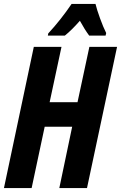

<svg xmlns="http://www.w3.org/2000/svg" viewBox="-23 -951 612 971"><path d="M148 -714H288L228 -434H369L429 -714H569L417 0H277L342 -310H203L137 0H-3ZM221 -782Q284 -850 339 -931H460Q467 -902 483 -858Q499 -814 514 -784L511 -771H428Q405 -802 381 -846Q340 -799 305 -771H219Z"/></svg>

Font: Noto Sans Display Ex Bold Cond
Style: Italic
Weight: 800
Width: 3
Italic angle: -12°
Designer: Monotype Design team
Foundry: Monotype Imaging Inc.
Version: Version 1.000